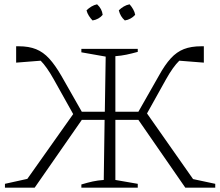

<svg xmlns="http://www.w3.org/2000/svg" viewBox="-20 -872 1023 892"><path d="M141 0H3V-18L107 -41L320 -342L230 -503Q197 -562 169 -590L55 -581V-657Q62 -657 68 -657Q114 -657 147.5 -643.5Q181 -630 208.5 -600Q236 -570 265 -520L360 -353H467L471 -609L358 -629V-645H620V-631Q591 -623 567 -618Q543 -613 516 -611V-353H623L718 -520Q746 -571 773.5 -601Q801 -631 834.5 -644Q868 -657 915 -657Q920 -657 927 -657V-581L813 -590Q784 -562 751 -503L663 -345L877 -40L980 -18V0H841L623 -315H516V-36L620 -18V0H358V-15Q388 -24 411 -29Q434 -34 462 -36L466 -315H360ZM431 -852Q454 -831 457 -803Q449 -793 436.5 -786Q424 -779 410 -777Q401 -786 393 -798.5Q385 -811 382 -824Q392 -834 404.5 -841.5Q417 -849 431 -852ZM582 -852Q591 -842 598.5 -829Q606 -816 608 -803Q599 -793 586.5 -786Q574 -779 560 -777Q539 -795 532 -824Q542 -834 554.5 -841.5Q567 -849 582 -852Z"/></svg>

Font: Piazzolla ExtraLight
Style: Regular
Weight: 200
Designer: Juan Pablo del Peral
Foundry: Huerta Tipografica
Version: Version 1.330